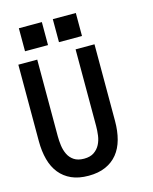

<svg xmlns="http://www.w3.org/2000/svg" viewBox="-123 -899 791 992"><g transform="rotate(-15 273.0 -403.0)"><path d="M431.2 -227.1Q431.2 -172.9 419.2 -128.9Q407.2 -85 382.1 -54Q356.9 -22.9 318.4 -5.9Q279.8 11.2 227.1 11.2Q173.8 11.2 136 -5.9Q98.1 -22.9 73 -54Q47.9 -85 35.9 -129.4Q23.9 -173.8 23.9 -228V-637.2H125V-227.1Q125 -203.1 128.4 -177.5Q131.8 -151.9 142.3 -129.9Q152.8 -107.9 173.3 -94Q193.8 -80.1 227.1 -80.1Q259.8 -80.1 280.3 -94Q300.8 -107.9 312 -129.4Q323.2 -150.9 326.7 -177Q330.1 -203.1 330.1 -227.1V-637.2H431.2ZM379.9 -695.3H256.8V-818.4H379.9ZM198.2 -695.3H75.2V-818.4H198.2Z"/></g></svg>

Font: Anonymous Pro
Style: Bold
Weight: 700
Monospace: yes
Designer: Mark Simonson
Version: Version 1.003